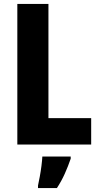

<svg xmlns="http://www.w3.org/2000/svg" viewBox="-20 -734 503 975"><path d="M68 0V-714H226V-134H443V0ZM339 72Q326 110 309 148Q292 186 269 221H173V208Q177 190 182 163Q187 136 190.5 108.5Q194 81 195 61H339Z"/></svg>

Font: Noto Sans Arabic Cond ExtBd
Style: Regular
Weight: 800
Width: 3
Designer: Monotype Design Team, Nadine Chahine, Nizar Qandah and Khaled Hosny
Foundry: Monotype Imaging Inc.
Version: Version 2.012; ttfautohint (v1.8.4.7-5d5b)